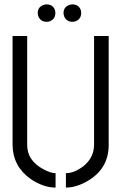

<svg xmlns="http://www.w3.org/2000/svg" viewBox="-20 -847 551 872"><path d="M151.4 -788.1Q151.4 -814.5 176.8 -824.2Q184.6 -827.1 191.4 -827.1Q219.7 -827.1 229.5 -801.8Q231.4 -794.9 231.4 -788.1Q231.4 -759.8 205.1 -750Q198.2 -748 191.4 -748Q165 -748 154.3 -772.5Q151.4 -780.3 151.4 -788.1ZM268.6 -788.1Q268.6 -814.5 293.9 -824.2Q301.8 -827.1 308.6 -827.1Q336.9 -827.1 346.7 -801.8Q348.6 -794.9 348.6 -788.1Q348.6 -759.8 322.3 -750Q315.4 -748 308.6 -748Q282.2 -748 271.5 -772.5Q268.6 -780.3 268.6 -788.1ZM37.1 -188.5V-683.6H103.5V-188.5Q103.5 -117.2 177.7 -78.1Q210 -60.5 232.4 -60.5V4.9Q176.8 4.9 119.1 -34.2Q38.1 -91.8 37.1 -188.5ZM279.3 4.9V-60.5Q315.4 -60.5 355.5 -89.8Q406.2 -127.9 407.2 -188.5V-683.6H473.6V-188.5Q473.6 -79.1 375 -23.4Q325.2 4.9 279.3 4.9Z"/></svg>

Font: Post No Bills Colombo
Style: Medium
Weight: 600
Designer: Kosala Senevirathne, Siva Puranthara, Lasantha Premarathna, Tharique Azeez
Foundry: Mooniak
Version: Version 1.220 ; ttfautohint (v1.5)